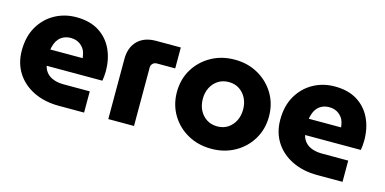

<svg xmlns="http://www.w3.org/2000/svg" viewBox="-58 -816 2243 1118"><g transform="rotate(15 1064.0 -256.5)"><path d="M326 0Q239 0 173 -32.5Q107 -65 70.5 -122.5Q34 -180 34 -256Q34 -340 69 -400Q104 -460 162.5 -492.5Q221 -525 292 -525Q373 -525 427.5 -491Q482 -457 510 -398.5Q538 -340 538 -265Q538 -252 536.5 -234.5Q535 -217 533 -207H197Q203 -181 220 -163Q237 -145 263 -136.5Q289 -128 321 -128H478V0ZM193 -304H388Q386 -320 382 -335Q378 -350 369.5 -361.5Q361 -373 350 -381.5Q339 -390 324.5 -395Q310 -400 292 -400Q269 -400 251 -392Q233 -384 221 -370.5Q209 -357 202.5 -339.5Q196 -322 193 -304Z M624 0V-362Q624 -432 664 -472Q704 -512 775 -512H924V-386H813Q799 -386 789 -376.5Q779 -367 779 -352V0Z M1247 12Q1168 12 1105 -23Q1042 -58 1005.5 -119Q969 -180 969 -256Q969 -333 1005.5 -393.5Q1042 -454 1105 -489.5Q1168 -525 1247 -525Q1326 -525 1388.5 -489.5Q1451 -454 1487.5 -393.5Q1524 -333 1524 -256Q1524 -180 1487.5 -119Q1451 -58 1388 -23Q1325 12 1247 12ZM1247 -123Q1284 -123 1311 -141Q1338 -159 1353 -189Q1368 -219 1368 -257Q1368 -294 1353 -324Q1338 -354 1311 -372Q1284 -390 1247 -390Q1210 -390 1182.5 -372Q1155 -354 1140 -324Q1125 -294 1125 -257Q1125 -219 1140 -189Q1155 -159 1182.5 -141Q1210 -123 1247 -123Z M1884 0Q1797 0 1731 -32.5Q1665 -65 1628.5 -122.5Q1592 -180 1592 -256Q1592 -340 1627 -400Q1662 -460 1720.5 -492.5Q1779 -525 1850 -525Q1931 -525 1985.5 -491Q2040 -457 2068 -398.5Q2096 -340 2096 -265Q2096 -252 2094.5 -234.5Q2093 -217 2091 -207H1755Q1761 -181 1778 -163Q1795 -145 1821 -136.5Q1847 -128 1879 -128H2036V0ZM1751 -304H1946Q1944 -320 1940 -335Q1936 -350 1927.5 -361.5Q1919 -373 1908 -381.5Q1897 -390 1882.5 -395Q1868 -400 1850 -400Q1827 -400 1809 -392Q1791 -384 1779 -370.5Q1767 -357 1760.5 -339.5Q1754 -322 1751 -304Z"/></g></svg>

Font: MuseoModerno SemiBold
Style: Bold
Weight: 700
Version: Version 1.001